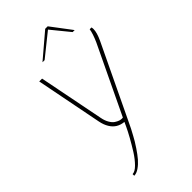

<svg xmlns="http://www.w3.org/2000/svg" viewBox="-301 -803 1147 1147"><g transform="rotate(-45 272.5 -229.5)"><path d="M460.9 -598.1H443.8L350.1 -712.9L207 -598.1H189L341.8 -728H362.8ZM97.2 269V254.9H97.7Q117.7 254.9 143.6 229Q169.9 202.6 193.8 165Q217.3 127.4 238.3 89.8Q258.8 52.7 271 26.4L283.2 0Q226.1 -5.4 198.2 -52.2Q183.6 -75.7 176.8 -109.9L94.2 -530.8H118.2L200.2 -116.2Q205.6 -87.9 217.8 -67.9Q229.5 -48.3 242.7 -40Q255.4 -31.7 266.6 -27.8Q277.8 -24.4 285.2 -24.4L294.9 -24.9L500 -454.1Q523.4 -506.8 527.8 -538.1H543Q544.9 -531.2 544.9 -522.5Q544.9 -493.2 522.9 -445.8L310.1 -1Q307.1 6.8 284.7 51.8Q282.7 55.7 280.8 59.6Q270.5 79.6 260.3 97.7Q248.5 121.1 221.2 162.1Q200.2 193.4 181.2 215.8Q161.6 238.3 139.6 253.4Q117.2 269 97.2 269Z"/></g></svg>

Font: Squarion Thin
Style: Italic
Weight: 100
Designer: Natanael Gama
Version: Version 1.00;September 12, 2019;FontCreator 11.5.0.2425 64-b